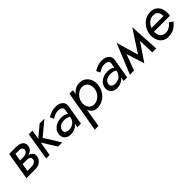

<svg xmlns="http://www.w3.org/2000/svg" viewBox="223 -1643 3006 3006"><g transform="rotate(-45 1725.5 -140.0)"><path d="M258 -240Q300 -240 336 -229.5Q372 -219 392 -194Q412 -169 406 -125Q398 -70 355 -35.5Q312 -1 244 -1L91 0L102 -70H229Q267 -70 295.5 -88Q324 -106 329 -136Q331 -150 327 -161.5Q323 -173 313.5 -181Q304 -189 289.5 -193.5Q275 -198 257 -198L125 -199L131 -240ZM136 -267H253Q275 -267 294 -275Q313 -283 326.5 -297.5Q340 -312 343 -331Q346 -349 338 -362Q330 -375 315 -382.5Q300 -390 280 -390L158 -391L168 -460H286Q326 -460 359.5 -446.5Q393 -433 411.5 -405.5Q430 -378 423 -335Q417 -296 391.5 -271Q366 -246 329 -234Q292 -222 252 -221H129ZM205 -460 124 0H46L122 -460Z M640 -460 559 0H482L557 -460ZM904 -460 672 -267 838 0H745L576 -274L798 -460Z M971 -135Q966 -100 990 -81.5Q1014 -63 1050 -62Q1090 -61 1121.5 -75Q1153 -89 1175 -115.5Q1197 -142 1206 -180L1213 -129Q1203 -87 1176 -56Q1149 -25 1110 -8Q1071 9 1024 9Q981 9 949 -8.5Q917 -26 901 -58Q885 -90 891 -133Q899 -182 929 -216Q959 -250 1005 -268Q1051 -286 1106 -286Q1159 -285 1193.5 -266Q1228 -247 1246 -225L1239 -179Q1208 -202 1176 -213.5Q1144 -225 1104 -225Q1070 -225 1041.5 -214.5Q1013 -204 994.5 -184.5Q976 -165 971 -135ZM980 -415Q1014 -435 1058.5 -452.5Q1103 -470 1158 -470Q1194 -470 1224 -460.5Q1254 -451 1275 -433Q1296 -415 1305.5 -389Q1315 -363 1309 -330L1253 0H1173L1232 -330Q1236 -352 1225.5 -367Q1215 -382 1195.5 -390.5Q1176 -399 1151 -399Q1107 -400 1071 -383.5Q1035 -367 1009 -352Z M1339 220 1457 -460H1535L1422 219ZM1871 -230Q1862 -163 1825 -108Q1788 -53 1732.5 -21.5Q1677 10 1612 10Q1566 10 1534 -10Q1502 -30 1483.5 -64Q1465 -98 1459.5 -141Q1454 -184 1460 -230Q1466 -279 1485 -322.5Q1504 -366 1533 -399Q1562 -432 1600.5 -451Q1639 -470 1685 -470Q1750 -471 1794.5 -438Q1839 -405 1859.5 -350.5Q1880 -296 1871 -230ZM1790 -230Q1797 -275 1785 -312.5Q1773 -350 1744.5 -372.5Q1716 -395 1671 -395Q1641 -395 1612.5 -382.5Q1584 -370 1560 -347.5Q1536 -325 1519.5 -295Q1503 -265 1497 -230Q1492 -198 1497.5 -168.5Q1503 -139 1517.5 -116.5Q1532 -94 1554.5 -80.5Q1577 -67 1606 -66Q1651 -65 1690 -86.5Q1729 -108 1756 -145.5Q1783 -183 1790 -230Z M1995 -135Q1990 -100 2014 -81.5Q2038 -63 2074 -62Q2114 -61 2145.5 -75Q2177 -89 2199 -115.5Q2221 -142 2230 -180L2237 -129Q2227 -87 2200 -56Q2173 -25 2134 -8Q2095 9 2048 9Q2005 9 1973 -8.5Q1941 -26 1925 -58Q1909 -90 1915 -133Q1923 -182 1953 -216Q1983 -250 2029 -268Q2075 -286 2130 -286Q2183 -285 2217.5 -266Q2252 -247 2270 -225L2263 -179Q2232 -202 2200 -213.5Q2168 -225 2128 -225Q2094 -225 2065.5 -214.5Q2037 -204 2018.5 -184.5Q2000 -165 1995 -135ZM2004 -415Q2038 -435 2082.5 -452.5Q2127 -470 2182 -470Q2218 -470 2248 -460.5Q2278 -451 2299 -433Q2320 -415 2329.5 -389Q2339 -363 2333 -330L2277 0H2197L2256 -330Q2260 -352 2249.5 -367Q2239 -382 2219.5 -390.5Q2200 -399 2175 -399Q2131 -400 2095 -383.5Q2059 -367 2033 -352Z M2821 -370 2889 -500 2919 0H2831ZM2889 -500 2870 -331 2623 33 2611 -74ZM2504 -340 2542 -499 2669 -65 2623 33ZM2542 -499 2562 -360 2429 0H2337Z M3060 -278H3357Q3359 -312 3349 -339.5Q3339 -367 3315.5 -383.5Q3292 -400 3253 -400Q3212 -401 3178 -382Q3144 -363 3120.5 -331.5Q3097 -300 3089 -260L3082 -230Q3076 -186 3086 -148.5Q3096 -111 3123.5 -88.5Q3151 -66 3197 -66Q3230 -66 3257 -77Q3284 -88 3307 -107Q3330 -126 3349 -149L3410 -106Q3382 -73 3349.5 -46.5Q3317 -20 3276 -5.5Q3235 9 3181 9Q3117 8 3074.5 -25.5Q3032 -59 3014 -113.5Q2996 -168 3003 -230Q3005 -243 3007.5 -255Q3010 -267 3014 -279Q3031 -333 3066 -376.5Q3101 -420 3150.5 -445Q3200 -470 3259 -470Q3325 -470 3367 -437.5Q3409 -405 3426.5 -352Q3444 -299 3437 -234Q3436 -228 3435 -222Q3434 -216 3433 -210H3050Z"/></g></svg>

Font: Jost
Style: Italic
Weight: 400
Italic angle: -5°
Version: Version 3.710